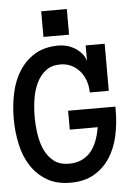

<svg xmlns="http://www.w3.org/2000/svg" viewBox="-67 -862 670 919"><g transform="rotate(-5 268.0 -403.0)"><path d="M480 -316.9Q480 -252 467 -192.9Q454.1 -133.8 424.6 -88.4Q395 -43 348.4 -15.9Q301.8 11.2 234.9 11.2Q168 11.2 121.6 -16.4Q75.2 -43.9 45.7 -89.4Q16.1 -134.8 3.2 -194.3Q-9.8 -253.9 -9.8 -317.9Q-9.8 -381.8 3.2 -441.4Q16.1 -501 45.7 -546.9Q75.2 -592.8 121.6 -620.4Q168 -647.9 234.9 -647.9Q253.9 -647.9 273.9 -642.6Q293.9 -637.2 312 -626.2Q330.1 -615.2 344 -599.1Q357.9 -583 363.8 -562V-637.2H455.1V-411.1H363.8Q363.8 -440.9 354.5 -467.5Q345.2 -494.1 328.1 -514.2Q311 -534.2 287.1 -545.7Q263.2 -557.1 234.9 -557.1Q191.9 -557.1 164.6 -535.6Q137.2 -514.2 120.6 -480Q104 -445.8 97.4 -403.3Q90.8 -360.8 90.8 -317.9Q90.8 -274.9 97.4 -232.4Q104 -189.9 120.1 -156Q136.2 -122.1 164.1 -101.1Q191.9 -80.1 234.9 -80.1Q296.9 -80.1 335 -119.6Q373 -159.2 387.2 -242.2H252.9V-333H480ZM289.1 -695.3H166V-818.4H289.1Z"/></g></svg>

Font: Anonymous Pro
Style: Bold
Weight: 700
Monospace: yes
Designer: Mark Simonson
Version: Version 1.003